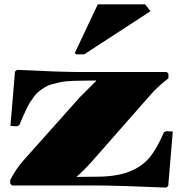

<svg xmlns="http://www.w3.org/2000/svg" viewBox="-20 -850 840 880"><path d="M366.2 -601.1H328.1L323.2 -607.9L428.2 -830.1H645L669.9 -798.8ZM752 -512.2V-491.2Q749 -488.3 734.1 -476.6Q719.2 -464.8 701.9 -448.7Q684.6 -432.6 667 -412.1L396 -104Q384.8 -91.3 368.9 -75.4Q353 -59.6 342.8 -50.3L332 -41V-39.1L404.8 -40H419.9Q510.3 -40 569.1 -62Q627.9 -84 663.8 -126.2Q699.7 -168.5 731 -243.2L742.2 -249L772 -247.1L751 2L742.2 9.8Q500 0 419.9 0H35.2L26.9 -7.8V-24.9Q50.8 -72.8 87.9 -115.2L347.2 -405.8L419.9 -478V-481L339.8 -480Q312.5 -479.5 289.8 -477.8Q267.1 -476.1 247.3 -471.4Q227.5 -466.8 212.2 -462.2Q196.8 -457.5 182.6 -448.2Q168.5 -439 158.2 -431.2Q147.9 -423.3 137.2 -408.9Q126.5 -394.5 119.1 -383.3Q111.8 -372.1 102.3 -352.3Q92.8 -332.5 85.9 -317.4Q79.1 -302.2 68.8 -276.9L58.1 -271L27.8 -272.9L48.8 -522L58.1 -529.8Q259.8 -520 339.8 -520H744.1Z"/></svg>

Font: Yokawerad
Style: Regular
Weight: 500
Designer: gluk
Foundry: gluk
Version: Version 0.79